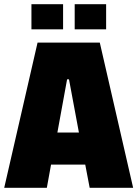

<svg xmlns="http://www.w3.org/2000/svg" viewBox="-22 -890 651 910"><path d="M-2 0 156 -688H451L609 0H403L382 -110H220L200 0ZM250 -262H352L305 -514H296ZM127 -751V-870H277V-751ZM332 -751V-870H481V-751Z"/></svg>

Font: Saira Semi Condensed Black
Style: Regular
Weight: 900
Width: 4
Designer: Hector Gatti with collaboration of the Omnibus-Type team
Foundry: Omnibus-Type
Version: Version 1.001; ttfautohint (v1.8)